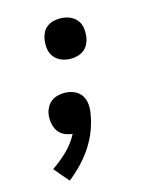

<svg xmlns="http://www.w3.org/2000/svg" viewBox="-112 -605 724 896"><g transform="rotate(-15 250.0 -156.5)"><path d="M265 -333Q242 -333 220.5 -341.5Q199 -350 185.5 -367.5Q172 -385 169 -408Q166 -431 170 -454Q173 -470 180.5 -485Q188 -500 202.5 -510.5Q217 -521 233 -524.5Q249 -528 265 -528Q288 -528 309.5 -519.5Q331 -511 344.5 -494Q358 -477 361 -454Q364 -431 360 -407Q357 -391 349 -376Q341 -361 327 -351Q313 -341 297 -337Q281 -333 265 -333ZM113 215 75 171 52 143Q91 117 126 83Q161 49 182 8Q164 6 147 -1Q130 -8 118.5 -21.5Q107 -35 101.5 -53Q96 -71 96 -89Q96 -95 96.5 -101Q97 -107 98 -113Q101 -129 109.5 -144Q118 -159 131.5 -169Q145 -179 161.5 -183Q178 -187 194 -187Q217 -187 238.5 -178.5Q260 -170 273 -152.5Q286 -135 289 -111.5Q292 -88 288 -65Q282 -25 267.5 14Q253 53 230 89Q207 125 177 156.5Q147 188 113 215Z"/></g></svg>

Font: Iosevka SS18
Style: Bold Italic
Weight: 700
Italic angle: -9°
Monospace: yes
Designer: Belleve Invis
Foundry: Belleve Invis
Version: Version 25.1.1; ttfautohint (v1.8.4)